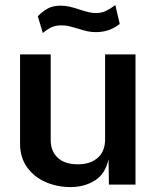

<svg xmlns="http://www.w3.org/2000/svg" viewBox="-20 -750 640 780"><path d="M61.5 -166V-529H186V-180.5Q186 -136 214.5 -109.2Q243 -82.5 296.5 -82.5Q347.5 -82.5 377.2 -109Q407 -135.5 407 -184.5V-529H530.5V0H422.5L421 -103Q408 -43.5 365.5 -16.8Q323 10 266 10Q212.5 10 165.8 -10.2Q119 -30.5 90.2 -70.2Q61.5 -110 61.5 -166ZM370 -619.5Q351 -619.5 335 -623Q319 -626.5 295.5 -634Q274 -640.5 260.2 -643.8Q246.5 -647 230.5 -647Q207 -647 190.5 -639.8Q174 -632.5 154 -616L133.5 -684Q154.5 -705 175.2 -716Q196 -727 226 -727Q245 -727 262.5 -723Q280 -719 304 -711Q327.5 -703.5 341.5 -700.2Q355.5 -697 370 -697Q392.5 -697 410.8 -705.8Q429 -714.5 448.5 -729.5L466.5 -652.5Q424 -619.5 370 -619.5Z"/></svg>

Font: 1883 Sans SemiBold
Style: Regular
Weight: 600
Designer: 1883 Sans project is a fork of Public Sans.
Version: Version 1.009